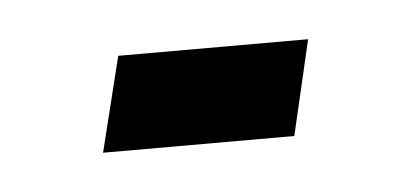

<svg xmlns="http://www.w3.org/2000/svg" viewBox="-24 -92 263 123"><g transform="rotate(-5 107.5 -30.5)"><path d="M162.1 0H39.1L54.2 -61H176.3Z"/></g></svg>

Font: Lateef Light
Style: Regular
Weight: 300
Designer: SIL International
Foundry: SIL International
Version: Version 4.200